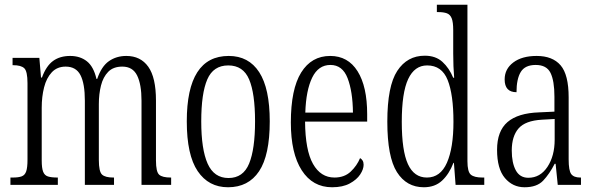

<svg xmlns="http://www.w3.org/2000/svg" viewBox="-20 -780 2506 810"><path d="M24 0V-31H34Q58 -31 71.5 -36Q85 -41 90.5 -57Q96 -73 96 -106V-429Q96 -479 82.5 -492Q69 -505 35 -505H33V-536H146L153 -453H157Q175 -502 204 -523Q233 -544 276 -544Q318 -544 346.5 -521.5Q375 -499 387 -447H390Q408 -500 439.5 -522Q471 -544 513 -544Q573 -544 605.5 -498.5Q638 -453 638 -356V-103Q638 -55 651.5 -43Q665 -31 700 -31H702V0H577V-355Q577 -424 558.5 -461.5Q540 -499 496 -499Q458 -499 436.5 -477Q415 -455 406 -419Q397 -383 397 -341V-105Q397 -56 410.5 -43.5Q424 -31 458 -31H461V0H338V-355Q338 -427 319.5 -463Q301 -499 257 -499Q221 -499 198.5 -475Q176 -451 166 -411.5Q156 -372 156 -326V-103Q156 -71 162 -55.5Q168 -40 182.5 -35.5Q197 -31 222 -31H224V0Z M942 10Q860 10 814 -58Q768 -126 768 -268Q768 -544 945 -544Q1029 -544 1073.5 -475.5Q1118 -407 1118 -268Q1118 -125 1073 -57.5Q1028 10 942 10ZM944 -29Q1006 -29 1031 -90Q1056 -151 1056 -268Q1056 -386 1031 -445Q1006 -504 943 -504Q880 -504 854.5 -445Q829 -386 829 -268Q829 -150 856 -89.5Q883 -29 944 -29Z M1381 10Q1299 10 1253 -61.5Q1207 -133 1207 -263Q1207 -404 1250.5 -474Q1294 -544 1373 -544Q1448 -544 1488.5 -479.5Q1529 -415 1529 -298V-267H1267Q1268 -146 1300.5 -88.5Q1333 -31 1391 -31Q1433 -31 1459.5 -56Q1486 -81 1499 -113Q1505 -110 1509.5 -103Q1514 -96 1514 -85Q1514 -66 1499.5 -44Q1485 -22 1455.5 -6Q1426 10 1381 10ZM1469 -305Q1468 -394 1446.5 -450Q1425 -506 1374 -506Q1323 -506 1297 -452.5Q1271 -399 1268 -305Z M1768 10Q1695 10 1654.5 -54Q1614 -118 1614 -267Q1614 -417 1656 -481Q1698 -545 1772 -545Q1818 -545 1846.5 -519Q1875 -493 1892 -452H1896Q1894 -475 1893 -501Q1892 -527 1892 -554V-653Q1892 -687 1885.5 -703Q1879 -719 1865 -724Q1851 -729 1829 -729H1823V-760H1952V-100Q1952 -55 1966.5 -43Q1981 -31 2015 -31H2023V0H1902L1895 -93H1893Q1875 -46 1845 -18Q1815 10 1768 10ZM1781 -31Q1838 -31 1865.5 -93.5Q1893 -156 1893 -266Q1893 -381 1868.5 -442.5Q1844 -504 1782 -504Q1729 -504 1702 -446.5Q1675 -389 1675 -266Q1675 -144 1701 -87.5Q1727 -31 1781 -31Z M2193 10Q2143 10 2110 -29Q2077 -68 2077 -148Q2077 -227 2121 -265Q2165 -303 2255 -306L2319 -309V-372Q2319 -439 2302.5 -472.5Q2286 -506 2240 -506Q2195 -506 2177 -476.5Q2159 -447 2159 -391Q2109 -391 2109 -445Q2109 -489 2145.5 -516.5Q2182 -544 2244 -544Q2311 -544 2345 -504.5Q2379 -465 2379 -369V-108Q2379 -60 2390 -45.5Q2401 -31 2428 -31H2431V0H2333L2324 -89H2320Q2298 -46 2271.5 -18Q2245 10 2193 10ZM2209 -30Q2259 -30 2289.5 -76Q2320 -122 2320 -191V-278L2266 -275Q2196 -271 2167.5 -238Q2139 -205 2139 -145Q2139 -93 2156 -61.5Q2173 -30 2209 -30Z"/></svg>

Font: Noto Serif Ethiopic ExtraCondensed Light
Style: Regular
Weight: 300
Width: 2
Designer: Monotype Design Team
Foundry: Monotype Imaging Inc.
Version: Version 2.102; ttfautohint (v1.8.4.7-5d5b)